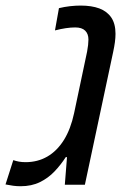

<svg xmlns="http://www.w3.org/2000/svg" viewBox="-47 -660 452 686"><path d="M26.4 5.4Q13.2 5.4 0.2 3.7Q-12.7 2 -27.3 -1L0.5 -87.9Q9.8 -84.5 20.8 -82.5Q31.7 -80.6 44.4 -80.6Q87.4 -80.6 122.1 -100.6Q156.7 -120.6 181.2 -159.7Q205.6 -198.7 217.8 -255.9L264.2 -475.6Q266.6 -488.3 267.8 -499.3Q269 -510.3 269 -518.6Q269 -539.1 257.3 -550.5Q245.6 -562 221.7 -562Q206.1 -562 188 -559.3Q169.9 -556.6 149.4 -551.3L163.6 -630.9Q183.6 -635.7 203.4 -637.9Q223.1 -640.1 241.2 -640.1Q280.3 -640.1 307.9 -629.9Q335.4 -619.6 350.6 -597.4Q365.7 -575.2 365.7 -539.1Q365.7 -524.9 363.5 -508.8Q361.3 -492.7 357.4 -474.6L256.3 0H184.6L192.4 -98.6H188Q170.4 -71.3 147.9 -47.6Q125.5 -23.9 95.7 -9.3Q65.9 5.4 26.4 5.4Z"/></svg>

Font: Open Sans SemiCondensed Medium
Style: Italic
Weight: 500
Width: 4
Italic angle: -12°
Designer: Monotype Design Team
Foundry: Monotype Imaging Inc.
Version: Version 3.000